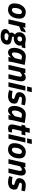

<svg xmlns="http://www.w3.org/2000/svg" viewBox="2337 -3066 959 5673"><g transform="rotate(90 2816.5 -229.5)"><path d="M333 -511Q530 -511 530 -322Q530 -241 503 -167Q476 -93 416.5 -40.5Q357 12 277 12Q80 12 80 -177Q80 -257 109 -332Q138 -407 197.5 -459Q257 -511 333 -511ZM277 -102Q331 -102 364 -170.5Q397 -239 397 -324Q397 -397 333 -397Q279 -397 246 -328.5Q213 -260 213 -175Q213 -102 277 -102Z M551 0 666 -500H799L781 -428Q811 -455 858 -481.5Q905 -508 938 -512L899 -372Q851 -357 782 -326L758 -315L685 0Z M1056 230Q839 230 839 93Q839 46 872.5 15.5Q906 -15 961 -42Q941 -62 941 -88.5Q941 -115 956 -139Q971 -163 986 -177L1001 -191Q933 -231 933 -316Q933 -401 990 -456.5Q1047 -512 1140 -512Q1183 -512 1242 -498L1261 -494L1407 -500L1382 -392H1324Q1328 -370 1328 -341Q1328 -264 1268.5 -210.5Q1209 -157 1119 -157L1076 -162Q1061 -142 1061 -128Q1061 -114 1080 -108Q1099 -102 1155 -94Q1297 -73 1297 32Q1297 121 1232.5 175.5Q1168 230 1056 230ZM1053 118Q1171 118 1171 48Q1171 35 1161.5 27Q1152 19 1140 16Q1128 13 1076.5 4.5Q1025 -4 1018 -6Q998 5 979.5 24.5Q961 44 961 65Q961 86 983 102Q1005 118 1053 118ZM1126 -266Q1161 -266 1183 -289.5Q1205 -313 1205 -347Q1205 -403 1135 -403Q1100 -403 1078 -380Q1056 -357 1056 -322Q1056 -266 1126 -266Z M1535 12Q1462 12 1428 -37.5Q1394 -87 1394 -170Q1394 -285 1452 -391Q1481 -444 1532 -478Q1583 -512 1648 -512Q1717 -512 1852 -488L1898 -479L1823 -156L1796 -3L1663 2Q1672 -59 1676 -76Q1635 -21 1580 2Q1557 12 1535 12ZM1652 -398Q1614 -398 1585 -359Q1530 -285 1530 -170Q1530 -135 1541 -118.5Q1552 -102 1575.5 -102Q1599 -102 1628.5 -124Q1658 -146 1678 -168L1698 -191L1744 -384Q1678 -398 1652 -398Z M2261 -512Q2383 -512 2383 -371Q2383 -335 2362 -245L2306 0H2172L2226 -235Q2244 -310 2244 -339.5Q2244 -369 2236.5 -382.5Q2229 -396 2209 -396Q2174 -396 2124 -351L2108 -336L2031 0H1897L2012 -500H2140L2134 -451Q2157 -474 2194.5 -493Q2232 -512 2261 -512Z M2410 0 2525 -500H2659L2544 0ZM2536 -552 2568 -689H2703L2672 -552Z M2900 -397Q2870 -397 2854 -383Q2838 -369 2838 -350.5Q2838 -332 2852 -323Q2866 -314 2924.5 -296Q2983 -278 3012.5 -254.5Q3042 -231 3042 -178Q3042 -84 2980.5 -36Q2919 12 2817 12Q2774 12 2730.5 3.5Q2687 -5 2666 -14L2644 -22L2669 -120Q2765 -102 2835 -102Q2905 -102 2905 -151Q2905 -164 2891 -171.5Q2877 -179 2843 -189Q2772 -209 2738 -236Q2704 -263 2704 -313Q2704 -406 2765 -458.5Q2826 -511 2912 -511Q2959 -511 3004 -503.5Q3049 -496 3070 -488L3092 -480L3068 -381Q2965 -397 2900 -397Z M3251 12Q3178 12 3144 -37.5Q3110 -87 3110 -170Q3110 -285 3168 -391Q3197 -444 3248 -478Q3299 -512 3364 -512Q3433 -512 3568 -488L3614 -479L3539 -156L3512 -3L3379 2Q3388 -59 3392 -76Q3351 -21 3296 2Q3273 12 3251 12ZM3368 -398Q3330 -398 3301 -359Q3246 -285 3246 -170Q3246 -135 3257 -118.5Q3268 -102 3291.5 -102Q3315 -102 3344.5 -124Q3374 -146 3394 -168L3414 -191L3460 -384Q3394 -398 3368 -398Z M3796 -130Q3796 -102 3825 -102L3893 -107L3882 -11Q3829 12 3772.5 12Q3716 12 3686.5 -18.5Q3657 -49 3657 -92.5Q3657 -136 3672 -198L3716 -386H3662L3692 -500H3743L3772 -628H3906L3877 -500H3982L3954 -386H3850L3804 -186Q3796 -152 3796 -130Z M3942 0 4057 -500H4191L4076 0ZM4068 -552 4100 -689H4235L4204 -552Z M4463 -511Q4660 -511 4660 -322Q4660 -241 4633 -167Q4606 -93 4546.5 -40.5Q4487 12 4407 12Q4210 12 4210 -177Q4210 -257 4239 -332Q4268 -407 4327.5 -459Q4387 -511 4463 -511ZM4407 -102Q4461 -102 4494 -170.5Q4527 -239 4527 -324Q4527 -397 4463 -397Q4409 -397 4376 -328.5Q4343 -260 4343 -175Q4343 -102 4407 -102Z M5045 -512Q5167 -512 5167 -371Q5167 -335 5146 -245L5090 0H4956L5010 -235Q5028 -310 5028 -339.5Q5028 -369 5020.5 -382.5Q5013 -396 4993 -396Q4958 -396 4908 -351L4892 -336L4815 0H4681L4796 -500H4924L4918 -451Q4941 -474 4978.5 -493Q5016 -512 5045 -512Z M5441 -397Q5411 -397 5395 -383Q5379 -369 5379 -350.5Q5379 -332 5393 -323Q5407 -314 5465.5 -296Q5524 -278 5553.5 -254.5Q5583 -231 5583 -178Q5583 -84 5521.5 -36Q5460 12 5358 12Q5315 12 5271.5 3.5Q5228 -5 5207 -14L5185 -22L5210 -120Q5306 -102 5376 -102Q5446 -102 5446 -151Q5446 -164 5432 -171.5Q5418 -179 5384 -189Q5313 -209 5279 -236Q5245 -263 5245 -313Q5245 -406 5306 -458.5Q5367 -511 5453 -511Q5500 -511 5545 -503.5Q5590 -496 5611 -488L5633 -480L5609 -381Q5506 -397 5441 -397Z"/></g></svg>

Font: Titillium Web
Style: Bold Italic
Weight: 700
Italic angle: -13°
Version: Version 1.001;PS 57.000;hotconv 1.0.70;makeotf.lib2.5.55311